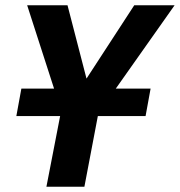

<svg xmlns="http://www.w3.org/2000/svg" viewBox="-20 -708 682 728"><path d="M42 -268 61 -372H185L83 -688H236L308 -410L489 -688H642L419 -372H551L532 -268H351L300 0H156L208 -268Z"/></svg>

Font: Libra Sans
Style: Bold Italic
Weight: 700
Italic angle: -12°
Foundry: Context Ltd
Version: Version 1.002